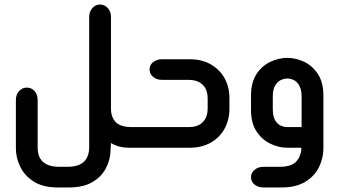

<svg xmlns="http://www.w3.org/2000/svg" viewBox="-20 -651 1496 846"><path d="M567 -91V0H549Q526 0 505 -5.5Q484 -11 469 -21L467 13Q466 53 446.5 90.5Q427 128 387 151.5Q347 175 283 175H235Q170 175 129.5 149.5Q89 124 69.5 84.5Q50 45 50 2V-210Q50 -234 64 -249.5Q78 -265 98 -265Q119 -265 132.5 -249.5Q146 -234 146 -210V2Q146 14 149.5 28.5Q153 43 163 55.5Q173 68 192 76Q211 84 243 84H276Q307 84 326.5 76Q346 68 355.5 55.5Q365 43 369 28.5Q373 14 373 2V-576Q373 -600 387 -615.5Q401 -631 420 -631Q441 -631 455 -615.5Q469 -600 469 -576V-172Q469 -135 490 -113Q511 -91 561 -91Z M554 0V-91H812Q839 -91 857.5 -101Q876 -111 885.5 -129.5Q895 -148 895 -173V-217Q895 -243 885.5 -261Q876 -279 857.5 -289Q839 -299 812 -299H695Q671 -299 655 -312Q639 -325 639 -345Q639 -365 655 -377.5Q671 -390 695 -390H814Q870 -390 909.5 -367Q949 -344 970 -305.5Q991 -267 991 -218V-172Q991 -124 970 -85Q949 -46 909.5 -23Q870 0 814 0Z M1308 0H1246Q1209 0 1172 -17.5Q1135 -35 1110.5 -71.5Q1086 -108 1086 -167V-229Q1086 -288 1110.5 -325Q1135 -362 1172 -379Q1209 -396 1246 -396Q1283 -396 1319.5 -379Q1356 -362 1380.5 -325Q1405 -288 1405 -229V2Q1405 45 1386 84.5Q1367 124 1326 149.5Q1285 175 1220 175H1141Q1118 175 1102 162.5Q1086 150 1086 130Q1086 110 1102 97Q1118 84 1141 84H1212Q1240 84 1258 77.5Q1276 71 1286 60Q1296 49 1300.5 37Q1305 25 1307 16ZM1309 -91V-226Q1309 -256 1299 -273.5Q1289 -291 1275 -298Q1261 -305 1246 -305Q1232 -305 1217 -298Q1202 -291 1192 -273.5Q1182 -256 1182 -226V-170Q1182 -139 1192 -121.5Q1202 -104 1217 -97.5Q1232 -91 1246 -91Z"/></svg>

Font: Beiruti SemiBold
Style: Regular
Weight: 600
Designer: Arlette Boutros
Foundry: Boutros
Version: Version 1.41